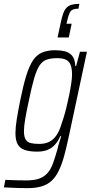

<svg xmlns="http://www.w3.org/2000/svg" viewBox="-60 -778 472 994"><path d="M83 196Q64 196 43 195.5Q22 195 1 194Q-20 193 -40 192L-32 153Q-16 154 2 154.5Q20 155 39 155.5Q58 156 76 156Q119 156 145 146Q171 136 188 115.5Q205 95 215.5 64.5Q226 34 238 -7Q240 -20 246.5 -39Q253 -58 257 -73H252Q241 -47 224.5 -29Q208 -11 186 -2Q164 7 133 7Q94 7 68.5 -1.5Q43 -10 31.5 -31Q20 -52 20 -89Q20 -118 26.5 -159Q33 -200 44 -255Q60 -335 76 -386.5Q92 -438 111.5 -466.5Q131 -495 159 -506.5Q187 -518 226 -518Q253 -518 275.5 -512.5Q298 -507 313 -490Q328 -473 330 -436H334L354 -510H390L298 -80Q285 -18 272.5 28Q260 74 244 106.5Q228 139 206.5 158.5Q185 178 155 187Q125 196 83 196ZM143 -33Q171 -33 191 -42Q211 -51 225.5 -68.5Q240 -86 251 -114Q258 -133 267 -161.5Q276 -190 284 -222.5Q292 -255 298.5 -287.5Q305 -320 309 -347.5Q313 -375 313 -393Q313 -440 295.5 -458.5Q278 -477 238 -477Q205 -477 182.5 -469.5Q160 -462 145 -439.5Q130 -417 117 -373Q104 -329 89 -255Q77 -200 70.5 -162Q64 -124 64 -99Q64 -71 72.5 -56.5Q81 -42 98.5 -37.5Q116 -33 143 -33ZM238 -584 255 -663Q261 -691 267.5 -709Q274 -727 284.5 -738Q295 -749 311 -753.5Q327 -758 351 -758L346 -733Q315 -733 305.5 -719.5Q296 -706 288 -671L284 -655H311L296 -584Z"/></svg>

Font: Saira Condensed ExtraLight
Style: Italic
Weight: 250
Width: 3
Italic angle: -12°
Designer: Hector Gatti with collaboration of the Omnibus-Type team
Foundry: Omnibus-Type
Version: Version 1.101